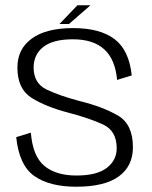

<svg xmlns="http://www.w3.org/2000/svg" viewBox="-20 -704 578 728"><path d="M269 4Q376.5 4 430.2 -35Q484 -74 484 -146Q484 -233.5 426.2 -266.5Q368.5 -299.5 283.5 -320.5Q207 -340.5 157.2 -364.2Q107.5 -388 107.5 -448Q107.5 -497 144.2 -526Q181 -555 256.5 -555Q333.5 -555 375.2 -517Q417 -479 424 -401L479.5 -418Q469.5 -514 414.2 -555.8Q359 -597.5 257 -597.5Q155.5 -597.5 100.8 -558Q46 -518.5 46 -448Q46 -366.5 100 -332.8Q154 -299 238.5 -277Q317 -256.5 369.8 -232.5Q422.5 -208.5 422.5 -142Q422.5 -96.5 385 -67.5Q347.5 -38.5 270 -38.5Q192 -38.5 148 -75.2Q104 -112 97 -201L41.5 -184Q52.5 -77 110.2 -36.5Q168 4 269 4ZM205.5 -613H241.5L323 -684H273.5Z"/></svg>

Font: Anybody Thin Light
Style: Regular
Weight: 300
Version: Version 1.113;gftools[0.9.25]